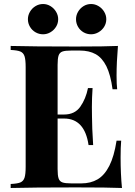

<svg xmlns="http://www.w3.org/2000/svg" viewBox="-20 -937 674 957"><path d="M33.7 0ZM270 -841.3Q270 -820.8 259.5 -803.7Q249 -786.6 231.7 -776.4Q214.4 -766.1 194.8 -766.1Q174.3 -766.1 157 -776.1Q139.6 -786.1 129.4 -803.5Q119.1 -820.8 119.1 -841.3Q119.1 -860.8 129.4 -878.4Q139.6 -896 157 -906.5Q174.3 -917 194.8 -917Q214.4 -917 231.7 -906.5Q249 -896 259.5 -878.4Q270 -860.8 270 -841.3ZM509.8 -841.3Q509.8 -820.8 499.3 -803.7Q488.8 -786.6 471.2 -776.4Q453.6 -766.1 434.1 -766.1Q413.6 -766.1 396.2 -776.1Q378.9 -786.1 368.9 -803.5Q358.9 -820.8 358.9 -841.3Q358.9 -860.8 369.1 -878.4Q379.4 -896 396.5 -906.5Q413.6 -917 434.1 -917Q453.6 -917 471.2 -906.5Q488.8 -896 499.3 -878.4Q509.8 -860.8 509.8 -841.3ZM587.9 0Q520 -2.9 358.9 -2.9Q142.1 -2.9 33.2 0V-20Q66.9 -21.5 81.8 -27.8Q96.7 -34.2 102.3 -51.3Q107.9 -68.4 107.9 -106V-602.1Q107.9 -639.6 102.3 -656.7Q96.7 -673.8 81.5 -680.2Q66.4 -686.5 33.2 -688V-708Q142.1 -705.1 358.9 -705.1Q506.3 -705.1 567.9 -708Q561 -625.5 561 -560.1Q561 -516.6 564 -492.2H541Q531.2 -564.5 510.3 -606.7Q489.3 -648.9 456.8 -667Q424.3 -685.1 377 -685.1H335.9Q305.2 -685.1 291.3 -680.2Q277.3 -675.3 272.2 -660.6Q267.1 -646 267.1 -613.8V-366.2H299.3Q353 -366.2 380.4 -405.3Q407.7 -444.3 418.5 -498H441.4Q438 -448.7 438 -403.8L438.5 -356Q438.5 -305.2 444.3 -213.9H421.4Q401.9 -346.2 299.3 -346.2H267.1V-94.2Q267.1 -62 272.2 -47.4Q277.3 -32.7 291.3 -27.8Q305.2 -22.9 335.9 -22.9H385.3Q432.1 -22.9 466.6 -43.2Q501 -63.5 524.9 -110.4Q548.8 -157.2 561 -235.8H584Q581.1 -203.6 581.1 -151.9Q581.1 -70.3 587.9 0Z"/></svg>

Font: TypoPRO Playfair Display SC
Style: Bold
Weight: 700
Designer: Claus Eggers Sørensen
Foundry: Claus Eggers Sørensen
Version: Version 1.004;PS 001.004;hotconv 1.0.70;makeotf.lib2.5.58329